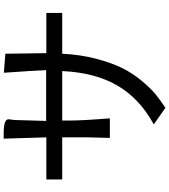

<svg xmlns="http://www.w3.org/2000/svg" viewBox="42 -818 916 1040"><g transform="rotate(-90 500.0 -298.0)"><path d="M950 -419H729Q724 -320 702 -236Q680 -152 652 -95.5Q624 -39 584 9.5Q544 58 510.5 85.5Q477 113 436 140L346 77Q486 1 556.5 -120Q627 -241 635 -419H367V-383Q367 -309 379 -161H273L276 -278V-419H48V-505H276L269 -736H299Q374 -736 374 -710L370 -678V-676L365 -507V-506H640Q638 -564 626 -735L729 -727L732 -506V-505H950Z"/></g></svg>

Font: cwTeXHei
Style: Medium
Weight: 500
Version: Version 1.17